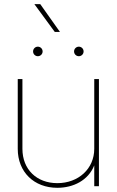

<svg xmlns="http://www.w3.org/2000/svg" viewBox="-20 -896 561 924"><path d="M255.9 7.8C333 7.8 404.8 -27.8 433.6 -100.1V0H456.1V-515.6H433.6V-179.7C433.6 -84 357.4 -14.6 255.9 -14.6C156.7 -14.6 87.9 -80.6 87.9 -179.7V-515.6H65.4V-179.7C65.4 -67.9 144 7.8 255.9 7.8ZM359.4 -625.5C372.1 -625.5 382.3 -635.7 382.3 -648.4C382.3 -661.1 372.1 -671.4 359.4 -671.4C346.7 -671.4 336.4 -661.1 336.4 -648.4C336.4 -635.7 346.7 -625.5 359.4 -625.5ZM162.1 -625.5C174.8 -625.5 185.1 -635.7 185.1 -648.4C185.1 -661.1 174.8 -671.4 162.1 -671.4C149.4 -671.4 139.2 -661.1 139.2 -648.4C139.2 -635.7 149.4 -625.5 162.1 -625.5ZM243.7 -742.2H268.6L173.8 -876H145.5Z"/></svg>

Font: Raveo Display Display Thin
Style: Regular
Weight: 100
Designer: Jakub Foglar, Rasmus Andersson (Inter)
Foundry: Jakubfoglar.com
Version: Version 1.100;Glyphs 3.2.3 (3260)